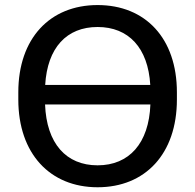

<svg xmlns="http://www.w3.org/2000/svg" viewBox="-20 -749 791 778"><path d="M375.5 9.8C568.4 9.8 696.8 -125.5 696.8 -345.7V-375C696.8 -593.8 569.3 -728.5 375.5 -728.5C182.1 -728.5 54.2 -593.3 54.2 -375V-345.7C54.2 -126.5 182.6 9.8 375.5 9.8ZM375.5 -79.1C247.6 -79.1 168.5 -168 162.6 -325.7H589.4C583.5 -168.5 503.4 -79.1 375.5 -79.1ZM375.5 -639.6C501 -639.6 580.1 -555.2 588.9 -404.8H163.1C171.9 -555.7 250 -639.6 375.5 -639.6Z"/></svg>

Font: Winston
Style: Regular
Weight: 400
Designer: Vernon Adams, Kim Jin-seong, David Berlow, Cristiano Sobral
Foundry: The Winston Project Authors
Version: Version 3.004